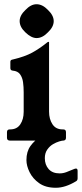

<svg xmlns="http://www.w3.org/2000/svg" viewBox="-20 -665 387 908"><path d="M279 -53Q292 -53 292 -40V-13Q292 0 277 0H28Q13 0 13 -13V-40Q13 -53 26 -53H28Q60 -53 76 -77Q92 -101 92 -136V-229Q92 -254 89 -276Q86 -298 75 -313.5Q64 -329 40 -331Q29 -332 29 -343V-373Q29 -378 32 -380.5Q35 -383 42 -384Q97 -397 132 -416Q167 -435 204 -465Q207 -467 209 -467H210Q212 -467 212 -465V-137Q212 -102 228 -77.5Q244 -53 276 -53ZM284 -16Q286 -14 287 -11Q288 -8 288 -6Q288 0 277 0Q273 0 259.5 4Q246 8 230.5 17Q215 26 203.5 42.5Q192 59 192 83Q192 114 210 134.5Q228 155 262 155Q278 155 294 149Q310 143 322.5 137.5Q335 132 339 132Q347 132 347 143V178Q347 188 340 192Q289 223 244 223Q196 223 165.5 201.5Q135 180 120 149.5Q105 119 105 92Q105 52 124 25.5Q143 -1 169.5 -16Q196 -31 220 -37.5Q244 -44 254 -44Q263 -44 269 -36ZM152.8 -645Q181 -645 206.8 -617.8Q234 -592 234 -565Q234 -538 206.8 -512.2Q181 -485 153.1 -485Q127.9 -485 100 -512Q73 -537.3 73 -565.3Q73 -592 100.2 -617.8Q126 -645 152.8 -645Z"/></svg>

Font: Young Serif Light
Style: Regular
Weight: 300
Designer: Bastien Sozeau
Foundry: NBR — Bastien Sozeau
Version: Version 5.001